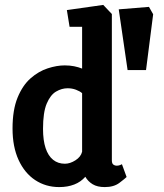

<svg xmlns="http://www.w3.org/2000/svg" viewBox="-20 -757 666 781"><path d="M499 -472 463 -719 586 -729 603 -699 574 -472ZM221 4Q166 4 123 -24.5Q80 -53 55.5 -106.5Q31 -160 31 -234Q31 -310 51.5 -360Q72 -410 104.5 -438.5Q137 -467 174 -479Q211 -491 243 -491Q264 -491 281.5 -487.5Q299 -484 314 -478V-648H263L252 -716L400 -737L435 -700V-105Q435 -92 441 -87.5Q447 -83 454 -83Q462 -83 468.5 -85.5Q475 -88 476 -89L495 -37Q488 -30 465.5 -13Q443 4 406 4Q376 4 357 -7.5Q338 -19 327 -38Q309 -17 282 -6.5Q255 4 221 4ZM244 -91Q265 -91 287 -105Q309 -119 314 -140V-378Q305 -386 289 -392Q273 -398 255 -398Q231 -398 208 -384.5Q185 -371 170 -335.5Q155 -300 155 -233Q155 -186 165.5 -154.5Q176 -123 196 -107Q216 -91 244 -91Z"/></svg>

Font: Kreon Light
Style: Regular
Weight: 300
Designer: Julia Petretta
Foundry: Julia Petretta and Eli Heuer
Version: Version 2.002